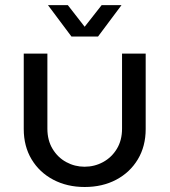

<svg xmlns="http://www.w3.org/2000/svg" viewBox="-20 -720 664 752"><path d="M311.6 12.4Q242.8 12.4 188.6 -16.2Q134.4 -44.8 103.7 -96Q73 -147.2 73 -214.6V-510H165.6V-216.2Q165.6 -170.4 186 -136.7Q206.4 -103 239.7 -85Q273 -67 311.2 -67Q350.2 -67 383.7 -85.2Q417.2 -103.4 437.6 -136.9Q458 -170.4 458 -216.2V-510H550.6V-214.6Q550.6 -147.2 519.9 -96Q489.2 -44.8 435.3 -16.2Q381.4 12.4 311.6 12.4ZM259.8 -577 167.8 -700H245.6L311.6 -615.2L378.2 -700H456L364 -577Z"/></svg>

Font: MuseoModerno Thin
Style: Regular
Weight: 100
Designer: Pablo Cosgaya, Héctor Gatti, Marcela Romero, and the Authors of The MuseoModerno Project.
Foundry: Omnibus-Type Team
Version: Version 1.003